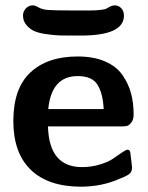

<svg xmlns="http://www.w3.org/2000/svg" viewBox="-20 -686 551 717"><path d="M29.8 -233.9Q29.8 -356 93.5 -415.5Q157.2 -475.1 270 -475.1Q330.1 -475.1 372.6 -456.5Q415 -438 437.5 -405.5Q460 -373 469.5 -336.9Q479 -300.8 479 -258.8Q479 -238.8 470 -227.8Q460.9 -216.8 452.4 -215.3Q443.8 -213.9 431.2 -213.9H159.2Q163.1 -62 286.1 -62Q322.3 -62 354.2 -72Q386.2 -82 403.6 -94.5Q420.9 -106.9 436 -116.9Q451.2 -127 456.1 -127Q467.3 -127 467.8 -106.9Q468.8 -97.2 470.9 -81.5Q473.1 -65.9 473.1 -61Q473.1 -45.9 464.6 -37.8Q456.1 -29.8 425.8 -18.1Q360.8 10.7 284.2 11.2Q160.2 11.2 95 -51.8Q29.8 -114.7 29.8 -233.9ZM65.9 -627.9Q65.9 -643.1 76.4 -654.5Q86.9 -666 102.1 -666Q110.8 -666 124 -658.4Q137.2 -650.9 157.2 -648.9Q185.1 -647 242.2 -647H258.8Q295.9 -647 317.9 -647Q339.8 -647 354 -648.9Q368.2 -650.9 371.1 -651.4Q374 -651.9 382.1 -656.5Q390.1 -661.1 392.1 -662.1Q401.9 -666 407.2 -666Q423.3 -666 433.1 -655Q442.9 -644 442.9 -627.9Q442.9 -552.7 279.8 -553.2H244.1Q218.3 -553.2 201.7 -553.7Q185.1 -554.2 156 -558.1Q127 -562 109.9 -569.1Q92.8 -576.2 79.3 -591.6Q65.9 -606.9 65.9 -627.9ZM160.2 -278.8H367.2Q364.3 -336.9 344.2 -369.4Q324.2 -401.9 270 -401.9Q172.4 -401.9 160.2 -278.8Z"/></svg>

Font: CMU Sans Serif
Style: Bold
Weight: 700
Version: Version 0.7.0